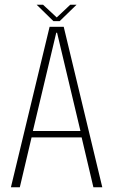

<svg xmlns="http://www.w3.org/2000/svg" viewBox="-20 -789 479 809"><path d="M26 0 189 -676H248.5L411 0H373.5L324 -210H113L63.5 0ZM118.5 -237H319L220.5 -651H217ZM205 -700 134.5 -769H161.5L219 -715.5L276 -769H302.5L231.5 -700Z"/></svg>

Font: Anybody ExtraLight
Style: Regular
Weight: 200
Designer: Tyler Finck
Foundry: Etcetera Type Company
Version: Version 1.010; ttfautohint (v1.8.3) -l 8 -r 50 -G 200 -x 14 